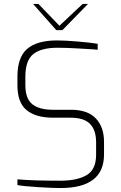

<svg xmlns="http://www.w3.org/2000/svg" viewBox="-20 -943 612 969"><path d="M68 -9V-38Q143 -31 284 -31Q369 -31 417 -59Q465 -87 465 -162V-225Q465 -286 434.5 -317.5Q404 -349 336 -349H248Q161 -349 114.5 -387Q68 -425 68 -512V-557Q68 -655 118 -697Q168 -739 268 -739Q307 -739 372 -733.5Q437 -728 473 -722V-692Q466 -692 450 -694Q431 -695 373.5 -698.5Q316 -702 270 -702Q188 -702 148 -670Q108 -638 108 -556V-514Q108 -445 143 -417Q178 -389 247 -389H338Q422 -389 463.5 -345.5Q505 -302 505 -227V-163Q505 6 285 6Q245 6 172.5 1.5Q100 -3 68 -9ZM147 -923H174L280 -813L397 -923H424L295 -791H264Z"/></svg>

Font: Exo ExtraLight
Style: Regular
Weight: 275
Designer: Natanael Gama
Foundry: Natanael Gama
Version: Version 1.500; ttfautohint (v1.6)